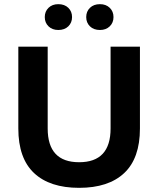

<svg xmlns="http://www.w3.org/2000/svg" viewBox="-20 -892 760 922"><path d="M68 -275V-668H209V-275Q209 -113 360 -113Q511 -113 511 -275V-668H652V-275Q652 -132 576.5 -61Q501 10 360 10Q219 10 143.5 -61Q68 -132 68 -275ZM260 -748Q231 -748 213 -765.5Q195 -783 195 -810Q195 -837 213 -854.5Q231 -872 260 -872Q290 -872 308 -854.5Q326 -837 326 -810Q326 -783 308 -765.5Q290 -748 260 -748ZM460 -748Q430 -748 412 -765.5Q394 -783 394 -810Q394 -837 412 -854.5Q430 -872 460 -872Q489 -872 507 -854.5Q525 -837 525 -810Q525 -783 507 -765.5Q489 -748 460 -748Z"/></svg>

Font: Gantari
Style: Bold
Weight: 700
Designer: Anugrah Pasau
Foundry: Lafontype
Version: Version 1.000